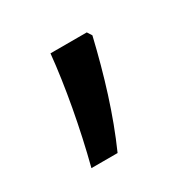

<svg xmlns="http://www.w3.org/2000/svg" viewBox="-72 -191 396 394"><g transform="rotate(-30 126.0 6.0)"><path d="M43 129H105C137 57 161 -22 181 -106L174 -117H88C81 -45 64 48 43 129Z"/></g></svg>

Font: Noto Sans Devanagari UI ExtraCondensed
Style: Regular
Weight: 400
Width: 2
Designer: Jelle Bosma - Monotype Design Team
Foundry: Monotype Imaging Inc.
Version: Version 2.003